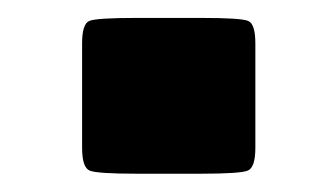

<svg xmlns="http://www.w3.org/2000/svg" viewBox="-20 -190 365 210"><path d="M199.7 0H129.4Q86.4 0 78.1 -3.4Q69.8 -6.8 69.8 -28.3V-142.6Q69.8 -164.1 77.9 -167.2Q85.9 -170.4 129.4 -170.4H199.7Q243.2 -170.4 251.2 -167.2Q259.3 -164.1 259.3 -142.6V-28.3Q259.3 -6.8 251 -3.4Q242.7 0 199.7 0Z"/></svg>

Font: Nosifer Caps
Style: Regular
Weight: 800
Version: Version 001.002